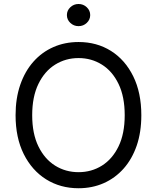

<svg xmlns="http://www.w3.org/2000/svg" viewBox="-20 -952 802 981"><path d="M381.3 9.8Q288.6 9.8 215.8 -35.6Q143.1 -81.1 101.3 -164.8Q59.6 -248.5 59.6 -363.3Q59.6 -449.7 83.5 -518.8Q107.4 -587.9 150.6 -636.7Q193.8 -685.5 252.7 -711.4Q311.5 -737.3 381.3 -737.3Q474.6 -737.3 546.9 -691.9Q619.1 -646.5 660.6 -562.5Q702.1 -478.5 702.1 -363.3Q702.1 -276.9 678.5 -208Q654.8 -139.2 611.6 -90.6Q568.4 -42 509.8 -16.1Q451.2 9.8 381.3 9.8ZM381.3 -72.3Q447.3 -72.3 500.7 -105.7Q554.2 -139.2 585.7 -204.1Q617.2 -269 617.2 -363.3Q617.2 -458 585.7 -523.2Q554.2 -588.4 500.7 -621.8Q447.3 -655.3 381.3 -655.3Q315.4 -655.3 261.7 -621.8Q208 -588.4 176.3 -523.2Q144.5 -458 144.5 -363.3Q144.5 -269 176.3 -204.1Q208 -139.2 261.7 -105.7Q315.4 -72.3 381.3 -72.3ZM381.3 -818.4Q356.9 -818.4 339.4 -835Q321.8 -851.6 321.8 -875Q321.8 -898.4 339.4 -915Q356.9 -931.6 381.3 -931.6Q405.8 -931.6 423.3 -915Q440.9 -898.4 440.9 -875Q440.9 -851.6 423.3 -835Q405.8 -818.4 381.3 -818.4Z"/></svg>

Font: Inter V
Style: 
Weight: 400
Designer: Rasmus Andersson
Foundry: rsms
Version: Version 4.000;git-a3f224843